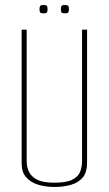

<svg xmlns="http://www.w3.org/2000/svg" viewBox="-20 -738 432 763"><path d="M196 5Q161 5 131.5 -4Q102 -13 84 -33.5Q66 -54 66 -89V-620H86V-97Q86 -75 95 -55.5Q104 -36 127.5 -24Q151 -12 196 -12Q244 -12 267.5 -24Q291 -36 298.5 -55.5Q306 -75 306 -97V-620H326V-89Q326 -54 309.5 -33.5Q293 -13 263.5 -4Q234 5 196 5ZM237 -685Q226 -685 224 -689.5Q222 -694 222 -701Q222 -709 224 -713.5Q226 -718 237 -718Q250 -718 252 -713.5Q254 -709 254 -701Q254 -694 252 -689.5Q250 -685 237 -685ZM153 -685Q141 -685 139 -689.5Q137 -694 137 -701Q137 -709 139 -713.5Q141 -718 153 -718Q165 -718 167 -713.5Q169 -709 169 -701Q169 -694 167 -689.5Q165 -685 153 -685Z"/></svg>

Font: Smooch Sans Thin
Style: Regular
Weight: 100
Designer: Robert E. Leuschke
Foundry: Robert E. Leuschke
Version: Version 1.010